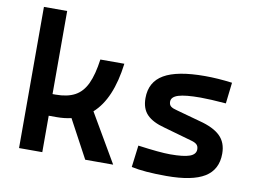

<svg xmlns="http://www.w3.org/2000/svg" viewBox="-79 -851 1329 981"><g transform="rotate(10 586.0 -361.0)"><path d="M73.2 0V-732.4H193.8V-301.3H210Q270.5 -301.3 309.6 -322.3Q348.6 -343.3 370.8 -390.9Q393.1 -438.5 403.8 -517.6H528.3Q504.9 -331.1 415 -251L561.5 0H416.5L310.5 -197.3Q275.4 -189 234.4 -189H193.8V0Z M838.9 9.8Q723.1 9.8 657.2 -4.9L671.4 -118.2Q785.6 -102.5 838.9 -102.5Q908.7 -102.5 939.9 -114Q971.2 -125.5 971.2 -151.4Q971.2 -167.5 961.9 -176.3Q952.6 -185.1 932.6 -190.4L786.6 -231.9Q724.6 -248 694.8 -278.6Q665 -309.1 665 -363.8Q665 -447.8 733.2 -487.5Q801.3 -527.3 945.3 -527.3Q1011.7 -527.3 1086.9 -517.6L1074.2 -408.2Q1031.7 -411.6 999.8 -413.3Q967.8 -415 942.4 -415Q863.3 -415 827.6 -403.8Q792 -392.6 792 -367.7Q792 -351.1 802.5 -343Q813 -335 835.9 -329.6L958 -295.9Q1030.8 -277.3 1065.7 -243.4Q1100.6 -209.5 1100.6 -151.9Q1100.6 -68.8 1036.9 -29.5Q973.1 9.8 838.9 9.8Z"/></g></svg>

Font: Caskaydia Cove SemiBold
Style: Regular
Weight: 600
Monospace: yes
Designer: Aaron Bell
Foundry: Saja Typeworks
Version: Version 4.300; ttfautohint (v1.8.3)